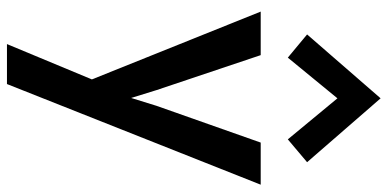

<svg xmlns="http://www.w3.org/2000/svg" viewBox="-294 -540 1087 538"><g transform="rotate(90 249.0 -271.5)"><path d="M104 252 203 14 13 -459H135L233 -167L255 -96L277 -167L380 -459H498L216 252ZM142 -535 77 -589 256 -795 435 -589 371 -535 256 -674Z"/></g></svg>

Font: Alata
Style: Regular
Weight: 400
Designer: Spyros Zevelakis, Eben Sorkin
Foundry: Spyros Zevelakis
Version: Version 1.005; ttfautohint (v1.8.4.7-5d5b)